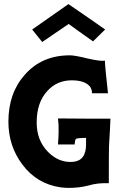

<svg xmlns="http://www.w3.org/2000/svg" viewBox="-20 -907 584 937"><path d="M493 -763 434 -705Q420 -715 380.5 -743Q341 -771 315 -790Q228 -731 186 -702L137 -763L314 -887Q434 -805 493 -763ZM519 -328Q519 -322 516.5 -273Q514 -224 512 -194Q511 -168 511 -13Q456 -15 413 -2Q368 10 315 10Q294 10 274 7Q160 -10 90 -103Q21 -194 21 -313Q21 -452 100 -541Q183 -637 321 -637Q346 -637 410 -621Q472 -607 492 -611Q492 -586 507 -452H429Q429 -474 416 -488Q390 -515 330 -515Q258 -515 211 -463Q159 -407 159 -309Q159 -221 215 -165Q268 -112 335 -117Q400 -122 400 -202V-234Q354 -234 350 -228Q346 -224 344 -202H263Q266 -244 266 -263Q267 -299 263 -329Q482 -327 519 -328Z"/></svg>

Font: GFS Neohellenic Rg
Style: Bold
Weight: 700
Designer: Designed by Takis Katsoulidis and George D. Matthiopoulos.
Foundry: Designed by Takis Katsoulidis and George D. Matthiopoulos.
Version: Version 1.0